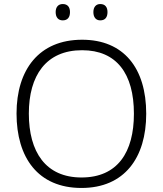

<svg xmlns="http://www.w3.org/2000/svg" viewBox="-20 -922 808 952"><path d="M256 -862C256 -836 269 -821 291 -821C315 -821 327 -836 327 -862C327 -887 315 -902 291 -902C269 -902 256 -887 256 -862ZM443 -862C443 -836 456 -821 477 -821C501 -821 513 -836 513 -862C513 -887 501 -902 477 -902C456 -902 443 -887 443 -862ZM705 -358C705 -585 593 -725 387 -725C173 -725 62 -576 62 -359C62 -141 168 10 384 10C597 10 705 -140 705 -358ZM123 -359C123 -547 208 -673 387 -673C558 -673 644 -557 644 -358C644 -167 563 -42 384 -42C206 -42 123 -169 123 -359Z"/></svg>

Font: Noto Sans Gujarati Light
Style: Regular
Weight: 300
Designer: Jelle Bosma - Monotype Design Team, Universal Thirst
Foundry: Monotype Imaging Inc.
Version: Version 2.106